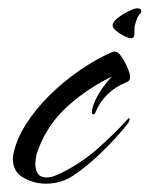

<svg xmlns="http://www.w3.org/2000/svg" viewBox="-20 -441 360 462"><path d="M90 1Q63 1 37 -13Q11 -27 11 -59Q11 -63 11.5 -66.5Q12 -70 13 -74Q21 -109 44 -144.5Q67 -180 99 -211.5Q131 -243 166.5 -268Q202 -293 233 -308Q238 -310 245 -313.5Q252 -317 256 -317Q264 -317 272.5 -304.5Q281 -292 287 -277.5Q293 -263 293 -256Q293 -250 291 -247.5Q289 -245 284 -243Q230 -221 209 -169Q208 -166 205 -166Q201 -166 201 -170Q201 -182 209.5 -200Q218 -218 230 -234Q242 -250 250 -257Q193 -230 144.5 -187Q96 -144 73 -84Q65 -65 65 -46Q65 -33 71 -23.5Q77 -14 92 -14Q101 -14 110.5 -17.5Q120 -21 128 -25Q176 -49 214 -82.5Q252 -116 288 -155Q290 -157 291 -157Q292 -157 292 -155Q292 -152 290.5 -148.5Q289 -145 287 -143Q261 -110 225 -75Q189 -40 154 -17Q126 1 90 1ZM296 -349Q290 -349 279.5 -354Q269 -359 260 -366.5Q251 -374 251 -380Q251 -388 263 -397.5Q275 -407 289.5 -414Q304 -421 310 -421Q320 -421 320 -414Q320 -411 319 -410Q312 -403 310 -397Q308 -391 305 -382Q303 -376 303.5 -362.5Q304 -349 296 -349Z"/></svg>

Font: Caramel
Style: Regular
Weight: 400
Designer: Robert E. Leuschke
Foundry: Robert E. Leuschke
Version: Version 1.010